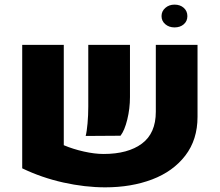

<svg xmlns="http://www.w3.org/2000/svg" viewBox="-20 -783 942 823"><path d="M75.2 0ZM253.4 -160.6Q292.5 -144 339.1 -133.5Q385.7 -123 423.8 -123Q528.8 -123 588.4 -167.5Q647.9 -211.9 647.9 -303.7V-590.8H826.7V-282.2Q826.7 -184.1 774.2 -116Q721.7 -47.9 632.1 -13.9Q542.5 20 431.2 20Q344.2 20 251.2 -0.7Q158.2 -21.5 75.2 -61.5V-590.8H253.4ZM358.4 -326.2V-590.8H537.1V-366.7Q537.1 -317.4 525.6 -270.8Q514.2 -224.1 496.6 -201.2L347.2 -200.2Q352.1 -218.3 355.2 -253.7Q358.4 -289.1 358.4 -326.2ZM672.4 -713.9Q672.4 -734.9 688.5 -749Q704.6 -763.2 728 -763.2Q752.4 -763.2 767.8 -749.3Q783.2 -735.4 783.2 -713.9Q783.2 -692.4 767.8 -679Q752.4 -665.5 728 -665.5Q704.6 -665.5 688.5 -679.2Q672.4 -692.9 672.4 -713.9Z"/></svg>

Font: Heebo Black
Style: Regular
Weight: 900
Designer: Oded Ezer
Foundry: Meir Sadan
Version: Version 2.001; ttfautohint (v1.5.14-ce02) -l 8 -r 50 -G 200 